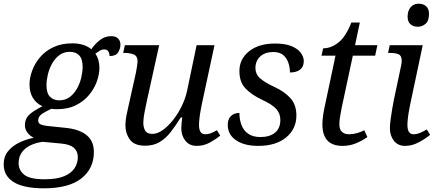

<svg xmlns="http://www.w3.org/2000/svg" viewBox="-55 -781 2366 1041"><path d="M183 240Q74 240 19.5 206.5Q-35 173 -35 110Q-35 68 -11.5 39Q12 10 49.5 -8Q87 -26 128 -34Q109 -43 94.5 -61Q80 -79 80 -103Q80 -135 101 -156.5Q122 -178 175 -205Q142 -220 123.5 -250Q105 -280 105 -323Q105 -358 119 -397Q133 -436 161.5 -470Q190 -504 234 -525Q278 -546 337 -546Q367 -546 393.5 -538.5Q420 -531 440 -514Q460 -543 487 -564Q514 -585 548 -585Q573 -585 585.5 -572Q598 -559 598 -539Q598 -517 585.5 -497Q573 -477 539 -477Q539 -492 532 -502.5Q525 -513 511 -513Q497 -513 485 -505.5Q473 -498 462 -490Q484 -459 484 -413Q484 -379 470.5 -340.5Q457 -302 429 -267.5Q401 -233 357.5 -211Q314 -189 255 -189Q247 -189 239 -189.5Q231 -190 223 -191Q201 -181 176.5 -166Q152 -151 152 -128Q152 -112 166.5 -106Q181 -100 203 -98L299 -88Q373 -81 413.5 -49Q454 -17 454 43Q454 133 386 186.5Q318 240 183 240ZM266 -237Q300 -237 324 -255.5Q348 -274 363.5 -302.5Q379 -331 386 -362Q393 -393 393 -418Q393 -461 374.5 -480.5Q356 -500 324 -500Q290 -500 266 -481.5Q242 -463 226.5 -434.5Q211 -406 204 -375Q197 -344 197 -319Q197 -276 216 -256.5Q235 -237 266 -237ZM187 191Q253 191 292.5 174.5Q332 158 349.5 130.5Q367 103 367 71Q367 39 345 20Q323 1 274 -3L177 -12Q143 -8 113 5.5Q83 19 64.5 43.5Q46 68 46 104Q46 142 76.5 166.5Q107 191 187 191Z M1012 10Q972 10 950 -18Q928 -46 928 -85Q928 -96 929.5 -112Q931 -128 933 -144H925Q897 -99 870 -64.5Q843 -30 810 -10.5Q777 9 732 9Q673 9 649 -24.5Q625 -58 625 -102Q625 -127 631 -157Q637 -187 643 -212L682 -387Q685 -401 688 -422Q691 -443 691 -447Q691 -477 670.5 -485.5Q650 -494 621 -494H613L622 -536H808L742 -237Q736 -210 729 -174Q722 -138 722 -116Q722 -91 732 -73Q742 -55 771 -55Q798 -55 827 -75.5Q856 -96 883 -130Q910 -164 930 -205Q950 -246 959 -287L1011 -536H1108L1039 -215Q1037 -204 1033 -183Q1029 -162 1026.5 -140Q1024 -118 1024 -104Q1024 -53 1057 -53Q1074 -53 1088 -58.5Q1102 -64 1121 -75L1139 -46Q1117 -27 1083.5 -8.5Q1050 10 1012 10Z M1345 10Q1270 10 1225 -20.5Q1180 -51 1180 -103Q1180 -130 1191 -144.5Q1202 -159 1216.5 -164Q1231 -169 1243 -169Q1243 -134 1254 -104Q1265 -74 1290.5 -56Q1316 -38 1357 -38Q1407 -38 1436 -61.5Q1465 -85 1465 -131Q1465 -166 1442 -191Q1419 -216 1364 -241Q1309 -267 1276 -301.5Q1243 -336 1243 -396Q1243 -461 1295.5 -503Q1348 -545 1436 -545Q1491 -545 1525 -531Q1559 -517 1575.5 -495Q1592 -473 1592 -450Q1592 -419 1572 -403.5Q1552 -388 1517 -388Q1517 -415 1508.5 -440.5Q1500 -466 1480.5 -482.5Q1461 -499 1427 -499Q1382 -499 1356 -475Q1330 -451 1330 -413Q1330 -379 1355 -356.5Q1380 -334 1432 -310Q1487 -285 1519.5 -249Q1552 -213 1552 -155Q1552 -82 1496.5 -36Q1441 10 1345 10Z M1802 10Q1693 10 1693 -107Q1693 -125 1696 -148.5Q1699 -172 1703 -191L1764 -479H1688L1697 -519Q1740 -519 1780 -550.5Q1820 -582 1850 -659H1896L1870 -536H1991L1979 -479H1858L1797 -194Q1792 -169 1788.5 -146.5Q1785 -124 1785 -108Q1785 -79 1799 -66Q1813 -53 1838 -53Q1859 -53 1881.5 -59.5Q1904 -66 1920 -75L1937 -38Q1907 -17 1873.5 -3.5Q1840 10 1802 10Z M2211 -636Q2186 -636 2170.5 -649.5Q2155 -663 2155 -691Q2155 -723 2171.5 -742Q2188 -761 2215 -761Q2239 -761 2255 -747.5Q2271 -734 2271 -706Q2271 -667 2252 -651.5Q2233 -636 2211 -636ZM2142 10Q2102 10 2080.5 -18Q2059 -46 2059 -85Q2059 -106 2063 -135Q2067 -164 2072 -193.5Q2077 -223 2081 -242L2120 -426Q2123 -441 2123 -452Q2123 -479 2106.5 -486.5Q2090 -494 2062 -494H2049L2058 -536H2237L2169 -215Q2167 -204 2163 -183Q2159 -162 2156.5 -140Q2154 -118 2154 -104Q2154 -53 2187 -53Q2204 -53 2222 -60.5Q2240 -68 2259 -79L2277 -50Q2255 -31 2217.5 -10.5Q2180 10 2142 10Z"/></svg>

Font: NotoSerif-Italic
Style: Regular
Weight: 400
Italic angle: -12°
Designer: Monotype Design Team
Foundry: Monotype Imaging Inc.
Version: Version 2.007; ttfautohint (v1.8) -l 8 -r 50 -G 200 -x 14 -D